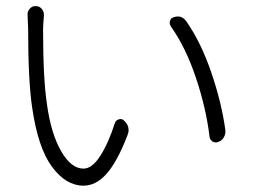

<svg xmlns="http://www.w3.org/2000/svg" viewBox="-20 -584 812 616"><path d="M68.4 -538.1Q68.4 -548.8 76.2 -556.6Q83 -564.5 93.8 -564.5Q94.7 -564.5 94.7 -564.5Q106.4 -564.5 113.8 -555.7Q121.1 -546.9 121.1 -536.1Q118.2 -502.9 118.2 -490.2Q118.2 -329.1 130.9 -248Q143.6 -156.2 175.8 -99.6Q208 -43 248 -43Q275.4 -43 301.8 -84Q328.1 -125 348.6 -189.5Q351.6 -198.2 361.3 -201.2Q371.1 -204.1 377.9 -197.3Q392.6 -183.6 392.6 -167Q392.6 -158.2 388.7 -149.4Q356.4 -65.4 322.3 -26.9Q288.1 11.7 248 11.7Q191.4 11.7 146.5 -49.3Q101.6 -110.4 83 -240.2Q70.3 -326.2 70.3 -490.2ZM528.3 -499Q524.4 -504.9 524.4 -510.7Q524.4 -513.7 525.4 -516.6Q527.3 -525.4 536.1 -528.3Q543.9 -531.2 550.8 -531.2Q566.4 -531.2 577.1 -516.6Q625 -448.2 658.2 -350.6Q691.4 -252.9 703.1 -166Q703.1 -164.1 703.1 -161.1Q703.1 -152.3 698.2 -143.6Q692.4 -132.8 680.7 -128.9Q676.8 -127 672.9 -127Q667 -127 662.1 -129.9Q653.3 -135.7 652.3 -145.5Q641.6 -235.4 608.9 -333.5Q576.2 -431.6 528.3 -499Z"/></svg>

Font: Gen Jyuu Gothic P Light
Style: Regular
Weight: 200
Designer: [Source Han Sans]
Ryoko NISHIZUKA  (kana & ideographs); Paul D. Hunt (Latin, Greek & Cyrillic); Wenlong ZHANG  (bopomofo
Version: Version 1.002.20150607